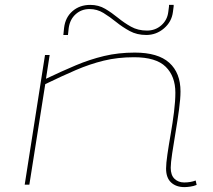

<svg xmlns="http://www.w3.org/2000/svg" viewBox="-20 -755 870 785"><path d="M164 -530H183L168 -433Q233 -464 290 -488Q347 -512 405.5 -526Q464 -540 531 -540Q626 -540 672 -498.5Q718 -457 718 -381Q718 -352 712 -307.5Q706 -263 698 -215.5Q690 -168 684 -128Q678 -88 678 -69Q678 -39 693.5 -24Q709 -9 733 -9Q759 -9 780 -17L784 1Q772 6 758 8Q744 10 734 10Q700 10 679.5 -9Q659 -28 659 -66Q659 -86 664.5 -124Q670 -162 678 -207.5Q686 -253 691.5 -297.5Q697 -342 697 -376Q697 -443 657.5 -482Q618 -521 528 -521Q461 -521 404 -507Q347 -493 290 -468.5Q233 -444 165 -411L100 0H81ZM261 -641Q257 -604 256 -595Q255 -586 255.5 -591.5Q256 -597 257 -605.5Q258 -614 258 -612H239Q240 -623 242 -641Q247 -684 276.5 -709.5Q306 -735 349 -735Q383 -735 410 -719Q437 -703 462 -682.5Q487 -662 515.5 -646Q544 -630 581 -630Q615 -630 639.5 -651.5Q664 -673 668 -706Q671 -727 671 -729Q671 -731 671 -735H690Q690 -731 690 -729Q690 -727 687 -706Q682 -666 650.5 -639Q619 -612 578 -612Q540 -612 510.5 -628Q481 -644 455 -665Q429 -686 403 -702Q377 -718 346 -718Q313 -718 289.5 -697Q266 -676 261 -641ZM239 -612Q237 -592 236.5 -590Q236 -588 237 -594Q238 -600 238.5 -606.5Q239 -613 239 -612Z"/></svg>

Font: Georama ExtraExtended Thin
Style: Italic
Weight: 100
Width: 8
Italic angle: -9°
Designer: Jean-Baptiste Levee
Foundry: Production Type
Version: Version 1.000